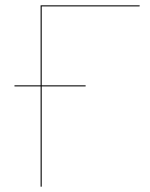

<svg xmlns="http://www.w3.org/2000/svg" viewBox="-20 -700 563 720"><path d="M503.4 -676.1 503.8 -680.1H132.3V-379.9H34.3V-376.1H132.3V0H136.4V-376.1H301.1V-379.9H136.4V-676.1Z"/></svg>

Font: Fira Sans Four
Style: Regular
Weight: 100
Designer: Carrois Corporate & Edenspiekermann AG
Foundry: Carrois Corporate GbR & Edenspiekermann AG
Version: Version 4.203;PS 004.203;hotconv 1.0.88;makeotf.lib2.5.64775